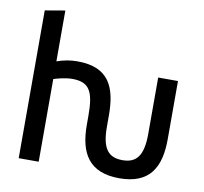

<svg xmlns="http://www.w3.org/2000/svg" viewBox="-86 -880 1056 993"><g transform="rotate(10 441.5 -383.0)"><path d="M494 -290V-232C494 -117 528 -75 603 -75C676 -75 711 -117 711 -232V-528H815V-223C815 -75 763 20 603 20C443 20 390 -75 390 -223V-270C390 -396 367 -444 275 -444C237 -444 189 -430 178 -426V8H73V-768L178 -786V-519C214 -532 249 -538 286 -538C453 -538 494 -437 494 -290Z"/></g></svg>

Font: Repo Medium
Style: Regular
Weight: 500
Designer: Stefan Peev
Foundry: Context Ltd
Version: Version 1.502